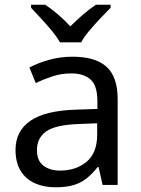

<svg xmlns="http://www.w3.org/2000/svg" viewBox="-20 -786 601 816"><path d="M288 -545Q386 -545 433 -502Q480 -459 480 -365V0H416L399 -76H395Q372 -47 347.5 -27.5Q323 -8 291.5 1Q260 10 215 10Q167 10 128.5 -7Q90 -24 68 -59.5Q46 -95 46 -149Q46 -229 109 -272.5Q172 -316 303 -320L394 -323V-355Q394 -422 365 -448Q336 -474 283 -474Q241 -474 203 -461.5Q165 -449 132 -433L105 -499Q140 -518 188 -531.5Q236 -545 288 -545ZM314 -259Q214 -255 175.5 -227Q137 -199 137 -148Q137 -103 164.5 -82Q192 -61 235 -61Q303 -61 348 -98.5Q393 -136 393 -214V-262ZM235 -606Q222 -629 200 -655.5Q178 -682 154 -708Q130 -734 112 -753V-766H172Q198 -749 226 -725Q254 -701 279 -674Q306 -701 334 -725Q362 -749 388 -766H450V-753Q431 -734 406.5 -708Q382 -682 359.5 -655.5Q337 -629 325 -606Z"/></svg>

Font: Noto Sans Devanagari
Style: Regular
Weight: 400
Designer: Jelle Bosma - Monotype Design Team
Foundry: Monotype Imaging Inc.
Version: Version 2.003